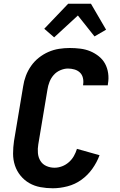

<svg xmlns="http://www.w3.org/2000/svg" viewBox="-20 -1000 640 1028"><path d="M263 8Q229 8 196.5 2Q164 -4 137 -19.5Q110 -35 90 -59.5Q70 -84 60 -114Q50 -144 50 -177.5Q50 -211 55 -245L104 -538Q108 -566 118.5 -594Q129 -622 146.5 -647Q164 -672 188 -691Q212 -710 239.5 -722Q267 -734 296 -738.5Q325 -743 353 -743Q382 -743 410 -739.5Q438 -736 462.5 -726Q487 -716 508.5 -699Q530 -682 542.5 -659Q555 -636 559 -608Q563 -580 558 -552L557 -543H425V-547Q428 -565 424 -582.5Q420 -600 408 -611.5Q396 -623 379 -628Q362 -633 344 -633Q324 -633 303 -624Q282 -615 267.5 -598.5Q253 -582 245 -561.5Q237 -541 234 -520L185 -227Q181 -204 183 -180.5Q185 -157 196.5 -138.5Q208 -120 228.5 -111Q249 -102 272 -102Q292 -102 312 -109.5Q332 -117 348.5 -131.5Q365 -146 375.5 -164.5Q386 -183 392 -203L513 -169Q499 -131 474.5 -96.5Q450 -62 416 -37.5Q382 -13 341.5 -2.5Q301 8 263 8ZM270 -800 217 -846 345 -980H467L548 -841L486 -805L397 -917Z"/></svg>

Font: Iosevka Aile Extrabold
Style: Italic
Weight: 800
Italic angle: -9°
Designer: Belleve Invis
Foundry: Belleve Invis
Version: Version 31.1.0; ttfautohint (v1.8.4)